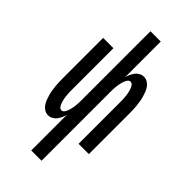

<svg xmlns="http://www.w3.org/2000/svg" viewBox="-291 -801 1082 1082"><g transform="rotate(45 250.0 -260.0)"><path d="M209 215V-68Q205 -54 199 -41Q193 -28 184.5 -17Q176 -6 163 1Q150 8 136 8Q120 8 106.5 0Q93 -8 84 -21Q75 -34 69.5 -48.5Q64 -63 60 -77.5Q56 -92 53.5 -107.5Q51 -123 49.5 -138.5Q48 -154 47.5 -169.5Q47 -185 47 -200V-520H129V-200Q129 -191 129 -181.5Q129 -172 129.5 -162.5Q130 -153 131 -143.5Q132 -134 133.5 -125Q135 -116 137.5 -107Q140 -98 143.5 -89Q147 -80 153.5 -72.5Q160 -65 169 -65Q178 -65 184.5 -72.5Q191 -80 194.5 -89Q198 -98 200.5 -107Q203 -116 204.5 -125Q206 -134 207 -143.5Q208 -153 208.5 -162.5Q209 -172 209 -181.5Q209 -191 209 -200V-735H291V-452Q295 -466 301 -479Q307 -492 315.5 -503Q324 -514 337 -521Q350 -528 364 -528Q380 -528 393.5 -520Q407 -512 416 -499Q425 -486 430.5 -471.5Q436 -457 440 -442.5Q444 -428 446.5 -412.5Q449 -397 450.5 -381.5Q452 -366 452.5 -350.5Q453 -335 453 -320V0H371V-320Q371 -329 371 -338.5Q371 -348 370.5 -357.5Q370 -367 369 -376.5Q368 -386 366.5 -395Q365 -404 362.5 -413Q360 -422 356.5 -431Q353 -440 346.5 -447.5Q340 -455 331 -455Q322 -455 315.5 -447.5Q309 -440 305.5 -431Q302 -422 299.5 -413Q297 -404 295.5 -395Q294 -386 293 -376.5Q292 -367 291.5 -357.5Q291 -348 291 -338.5Q291 -329 291 -320V215Z"/></g></svg>

Font: Iosevka Custom Medium
Style: Regular
Weight: 500
Monospace: yes
Designer: Belleve Invis
Foundry: Belleve Invis
Version: Version 32.5.0; ttfautohint (v1.8.4)